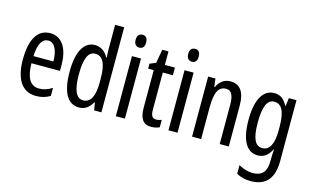

<svg xmlns="http://www.w3.org/2000/svg" viewBox="-112 -1088 2702 1657"><g transform="rotate(15 1239.5 -260.0)"><path d="M215 -546C102 -546 43 -447 43 -265C43 -109 96 10 233 10C279 10 320 -1 358 -24V-96C318 -70 281 -59 242 -59C163 -59 125 -123 123 -253H378V-309C378 -442 325 -546 215 -546ZM215 -480C275 -480 302 -405 302 -317H124C129 -428 160 -480 215 -480Z M617 10C669 10 706 -17 735 -68H740L751 0H816V-760H735V-542C735 -521 736 -498 738 -468H734C707 -519 663 -547 614 -547C515 -547 460 -447 460 -268C460 -87 514 10 617 10ZM636 -59C572 -59 543 -130 543 -268C543 -402 571 -475 634 -475C704 -475 735 -412 735 -274V-244C735 -120 701 -59 636 -59Z M987 -739C956 -739 939 -719 939 -681C939 -645 957 -624 987 -624C1017 -624 1033 -645 1033 -681C1033 -718 1018 -739 987 -739ZM1026 -537H945V0H1026Z M1288 -62C1249 -62 1239 -89 1239 -143V-469H1329V-537H1239V-658H1184L1162 -535L1108 -513V-469H1158V-133C1158 -37 1190 10 1261 10C1291 10 1315 4 1336 -6V-72C1320 -66 1304 -62 1288 -62Z M1457 -739C1426 -739 1409 -719 1409 -681C1409 -645 1427 -624 1457 -624C1487 -624 1503 -645 1503 -681C1503 -718 1488 -739 1457 -739ZM1496 -537H1415V0H1496Z M1823 -547C1772 -547 1728 -517 1705 -464H1700L1691 -537H1626V0H1707V-279C1707 -417 1735 -475 1805 -475C1853 -475 1873 -432 1873 -348V0H1954V-364C1954 -488 1909 -547 1823 -547Z M2216 -547C2118 -547 2059 -452 2059 -266C2059 -85 2115 10 2213 10C2267 10 2305 -18 2334 -75H2338C2335 -43 2334 -13 2334 9V25C2334 129 2292 168 2210 168C2170 168 2130 156 2085 132V209C2124 230 2163 240 2212 240C2354 240 2415 155 2415 6V-537H2347L2338 -466H2333C2304 -523 2267 -547 2216 -547ZM2233 -475C2303 -475 2334 -412 2334 -270V-245C2334 -123 2300 -61 2236 -61C2172 -61 2142 -123 2142 -265C2142 -402 2170 -475 2233 -475Z"/></g></svg>

Font: Noto Sans Lao Looped ExtraCondensed
Style: Regular
Weight: 400
Width: 2
Designer: Mark Frömberg, Ben Mitchell
Foundry: The Fontpad Ltd
Version: Version 1.002